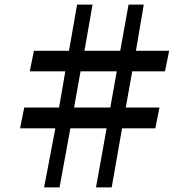

<svg xmlns="http://www.w3.org/2000/svg" viewBox="-20 -793 820 832"><path d="M486 -484H329L301 -327H458ZM713 -573 695 -484H553L525 -327H671L653 -237H509L464 19H396L442 -237H285L238 19H171L220 -237H67L85 -327H236L263 -484H109L127 -573H279L314 -773H381L346 -573H501L537 -773H603L569 -573Z"/></svg>

Font: Kaisei Tokumin ExtraBold
Style: Regular
Weight: 800
Designer: Font-Kai, 金井和夫
Foundry: KAZUO KANAI
Version: Version 5.003